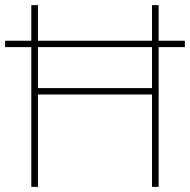

<svg xmlns="http://www.w3.org/2000/svg" viewBox="-20 -734 746 754"><path d="M103 0H129V-363H577V0H603V-549H706V-574H603V-714H577V-574H129V-714H103V-574H0V-549H103ZM129 -388V-549H577V-388Z"/></svg>

Font: Noto Sans Gujarati UI Thin
Style: Regular
Weight: 100
Designer: Jelle Bosma - Monotype Design Team, Universal Thirst
Foundry: Monotype Imaging Inc.
Version: Version 2.106